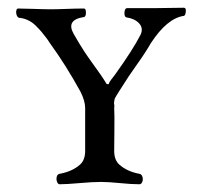

<svg xmlns="http://www.w3.org/2000/svg" viewBox="-20 -472 534 496"><path d="M30 -426Q26 -426 23.5 -432Q21 -438 22 -444Q23 -450 27 -450Q43 -450 68.5 -449Q94 -448 111 -448Q127 -448 152 -449Q177 -450 197 -450Q202 -450 202 -439.5Q202 -429 197 -428Q150 -421 170 -385Q186 -357 196.5 -341Q207 -325 219 -308.5Q231 -292 240 -279Q244 -273 249 -265.5Q254 -258 254.5 -256.5Q255 -255 258 -254.5Q261 -254 261.5 -256.5Q262 -259 267 -266Q272 -273 277 -279Q323 -343 343 -382Q351 -399 339.5 -411.5Q328 -424 307 -427Q301 -428 301.5 -439.5Q302 -451 309 -451H381Q396 -451 418 -451.5Q440 -452 455 -452Q461 -452 460 -442Q459 -432 455 -431Q412 -425 370 -361Q355 -335 333.5 -305Q312 -275 294 -246Q291 -241 287 -235Q283 -229 282 -227Q281 -225 278.5 -221Q276 -217 276 -215.5Q276 -214 275 -209.5Q274 -205 275 -202.5Q276 -200 275 -193Q276 -176 275.5 -136.5Q275 -97 275 -82Q275 -59 288 -47Q308 -29 340 -23Q346 -22 348 -15Q350 -8 347.5 -2Q345 4 340 4Q320 4 290 1Q260 -2 241 -2Q219 -2 185.5 1Q152 4 134 4Q130 4 127.5 -2Q125 -8 126.5 -15Q128 -22 134 -23Q167 -29 187 -47Q200 -59 200 -82V-193Q200 -211 188 -235Q150 -304 110 -359L102 -371Q93 -383 87.5 -389.5Q82 -396 72.5 -405.5Q63 -415 52 -420Q41 -425 30 -426Z"/></svg>

Font: EB Garamond 12 All SC
Style: AllSC
Weight: 400
Version: Version 0.016 ; ttfautohint (v0.97) -l 8 -r 50 -G 200 -x 0 -